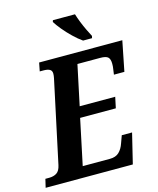

<svg xmlns="http://www.w3.org/2000/svg" viewBox="-172 -1024 921 1117"><g transform="rotate(-15 288.5 -465.5)"><path d="M394 -771Q368 -789 339.5 -816.5Q311 -844 287.5 -872.5Q264 -901 252 -921L255 -931H388Q395 -908 406 -880Q417 -852 429.5 -826.5Q442 -801 451 -784L448 -771ZM-38 0 -26 -51H-3Q24 -51 42.5 -63Q61 -75 68 -108L174 -604Q177 -619 177 -630Q177 -649 163.5 -656Q150 -663 127 -663H104L114 -714H615L579 -533H516L521 -569Q522 -571 522.5 -581Q523 -591 523 -597Q523 -625 511 -636.5Q499 -648 464 -648H327L276 -407H490L476 -341H261L203 -66H367Q402 -66 422 -85Q442 -104 453 -137L469 -181H531L487 0Z"/></g></svg>

Font: Noto Serif Condensed
Style: Bold Italic
Weight: 700
Width: 3
Italic angle: -12°
Designer: Monotype Design Team
Foundry: Monotype Imaging Inc.
Version: Version 2.014